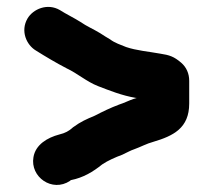

<svg xmlns="http://www.w3.org/2000/svg" viewBox="-20 -523 612 551"><path d="M181 -4 183 -6C219 -13 247 -30 273 -51C289 -62 312 -72 331 -79C344 -85 354 -91 366 -95C383 -101 401 -111 420 -116C477 -133 523 -155 523 -226V-291C523 -312 515 -330 500 -343C479 -361 466 -365 440 -369C407 -375 371 -378 342 -388C327 -394 309 -400 296 -410C287 -415 278 -421 267 -428C249 -439 228 -448 211 -460C192 -472 169 -483 152 -494C116 -515 75 -497 59 -470C38 -434 56 -394 83 -378C110 -361 142 -342 171 -327C203 -312 228 -289 261 -276C295 -263 329 -249 370 -242H373C370 -241 366 -240 363 -239C351 -235 335 -227 322 -223C298 -214 275 -203 252 -191C228 -181 212 -174 190 -158C178 -147 167 -141 150 -137C116 -128 82 -108 76 -72C66 -15 130 30 181 -4Z"/></svg>

Font: Electronic
Style: UltThk
Weight: 900
Version: Version 1.011